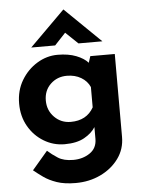

<svg xmlns="http://www.w3.org/2000/svg" viewBox="-60 -741 753 1008"><g transform="rotate(-5 316.5 -236.5)"><path d="M298 220Q239 220 198.5 206Q158 192 130 172Q102 152 80 134L162 38Q185 59 215.5 78.5Q246 98 296 98Q346 98 383.5 72.5Q421 47 421 -2V-64Q402 -33 362 -10.5Q322 12 258 12Q199 12 148.5 -18.5Q98 -49 68 -101.5Q38 -154 38 -221Q38 -290 70 -343.5Q102 -397 153 -428Q204 -459 261 -459Q318 -459 359 -443Q400 -427 421 -403L432 -437H561V0Q561 64 525 113.5Q489 163 429.5 191.5Q370 220 298 220ZM179 -225Q179 -173 214 -137.5Q249 -102 300 -102Q384 -102 421 -168V-275Q407 -307 375 -326Q343 -345 300 -345Q249 -345 214 -311.5Q179 -278 179 -225ZM376 -509 311 -571 253 -509H127L312 -693H313L502 -509Z"/></g></svg>

Font: Reem Kufi Ink
Style: Bold
Weight: 700
Designer: Khaled Hosny
Version: Version 1.002